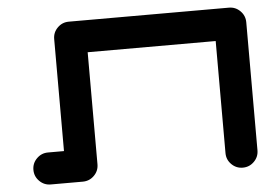

<svg xmlns="http://www.w3.org/2000/svg" viewBox="-50 -778 1235 847"><g transform="rotate(-5 567.0 -354.0)"><path d="M992.2 -708.5Q1021.5 -708.5 1042.2 -687.7Q1063 -667 1063 -637.7V-70.8Q1063 -41.5 1042.2 -20.8Q1021.5 0 992.2 0Q962.9 0 942.1 -20.8Q921.4 -41.5 921.4 -70.8V-566.9H354.5V-70.8Q354.5 -41.5 333.7 -20.8Q313 0 283.2 0H141.6Q112.3 0 91.6 -20.8Q70.8 -41.5 70.8 -70.8Q70.8 -100.1 91.6 -120.8Q112.3 -141.6 141.6 -141.6H212.4V-637.7Q212.4 -667 233.2 -687.7Q253.9 -708.5 283.2 -708.5Z"/></g></svg>

Font: Robtronika
Style: Regular
Weight: 400
Designer: GGBot
Version: 1.00